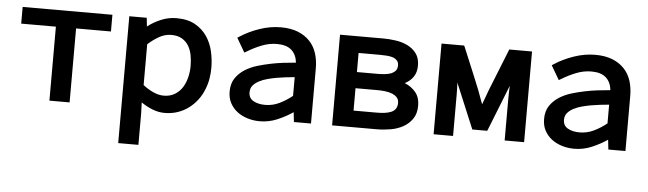

<svg xmlns="http://www.w3.org/2000/svg" viewBox="-46 -676 3518 1042"><g transform="rotate(5 1713.0 -154.5)"><path d="M230 0V-403H41V-494H530V-403H340V0Z M732 -129Q755 -110 785.5 -95.5Q816 -81 845 -81Q880 -81 905.5 -96.5Q931 -112 946.5 -136.5Q962 -161 969.5 -192Q977 -223 977 -254Q977 -285 971.5 -313.5Q966 -342 952.5 -364Q939 -386 916 -399.5Q893 -413 858 -413Q823 -413 790.5 -394Q758 -375 732 -351ZM730 -34Q730 -19 731 -4Q732 11 732 26V197H622V-494H717L722 -447Q754 -472 794.5 -489Q835 -506 878 -506Q940 -506 980.5 -483Q1021 -460 1045.5 -423.5Q1070 -387 1080 -342.5Q1090 -298 1090 -254Q1090 -224 1085 -194Q1080 -164 1068 -135Q1056 -104 1036 -77.5Q1016 -51 989.5 -31Q963 -11 930 0.5Q897 12 858 12Q824 12 790.5 -1.5Q757 -15 730 -34Z M1545 -243Q1521 -241 1497 -238Q1473 -235 1449 -231Q1426 -227 1400.5 -220.5Q1375 -214 1354 -203Q1333 -192 1320.5 -177Q1308 -162 1308 -140Q1308 -108 1334 -93.5Q1360 -79 1398 -79Q1439 -79 1476 -97Q1513 -115 1545 -141ZM1556 -53Q1518 -27 1472 -7.5Q1426 12 1377 12Q1341 12 1309 2Q1277 -8 1253 -26.5Q1229 -45 1214.5 -72Q1200 -99 1200 -135Q1200 -178 1219.5 -207Q1239 -236 1269.5 -255.5Q1300 -275 1337 -286Q1374 -297 1409 -304Q1443 -311 1476.5 -315Q1510 -319 1545 -322Q1540 -366 1513 -390Q1486 -414 1434 -414Q1392 -414 1351.5 -398Q1311 -382 1275 -360L1261 -352L1216 -429L1227 -436Q1273 -466 1331 -486Q1389 -506 1447 -506Q1501 -506 1540 -490.5Q1579 -475 1605 -447.5Q1631 -420 1643 -382.5Q1655 -345 1655 -300V0H1562Z M1879 -300H1992Q2011 -300 2030.5 -302Q2050 -304 2066 -310Q2080 -316 2089 -326.5Q2098 -337 2098 -355Q2098 -372 2089.5 -381.5Q2081 -391 2068 -396Q2053 -401 2034.5 -402.5Q2016 -404 1998 -404H1879ZM1879 -90H2005Q2028 -90 2048 -92.5Q2068 -95 2083.5 -101.5Q2099 -108 2107.5 -120.5Q2116 -133 2116 -152Q2116 -171 2106 -182Q2096 -193 2080 -200Q2062 -207 2040.5 -209.5Q2019 -212 2000 -212H1879ZM2143 -263Q2181 -247 2203.5 -219Q2226 -191 2226 -147Q2226 -104 2206.5 -75.5Q2187 -47 2156.5 -30Q2126 -13 2088 -6.5Q2050 0 2013 0H1770V-494H2006Q2038 -494 2073.5 -489Q2109 -484 2138.5 -469.5Q2168 -455 2187 -429.5Q2206 -404 2206 -363Q2206 -328 2189.5 -303Q2173 -278 2143 -263Z M2427 -292Q2428 -274 2428.5 -257Q2429 -240 2429 -223V0H2323V-494H2446L2450 -486Q2480 -412 2512 -337Q2544 -262 2571 -185Q2575 -195 2578.5 -205Q2582 -215 2586 -225Q2590 -235 2593.5 -245.5Q2597 -256 2601 -266L2692 -494H2816V0H2710V-223Q2710 -242 2710.5 -260.5Q2711 -279 2712 -298Q2688 -236 2663.5 -175.5Q2639 -115 2615 -53L2611 -44H2530L2436 -269Q2431 -279 2427 -292Z M3258 -243Q3234 -241 3210 -238Q3186 -235 3162 -231Q3139 -227 3113.5 -220.5Q3088 -214 3067 -203Q3046 -192 3033.5 -177Q3021 -162 3021 -140Q3021 -108 3047 -93.5Q3073 -79 3111 -79Q3152 -79 3189 -97Q3226 -115 3258 -141ZM3269 -53Q3231 -27 3185 -7.5Q3139 12 3090 12Q3054 12 3022 2Q2990 -8 2966 -26.5Q2942 -45 2927.5 -72Q2913 -99 2913 -135Q2913 -178 2932.5 -207Q2952 -236 2982.5 -255.5Q3013 -275 3050 -286Q3087 -297 3122 -304Q3156 -311 3189.5 -315Q3223 -319 3258 -322Q3253 -366 3226 -390Q3199 -414 3147 -414Q3105 -414 3064.5 -398Q3024 -382 2988 -360L2974 -352L2929 -429L2940 -436Q2986 -466 3044 -486Q3102 -506 3160 -506Q3214 -506 3253 -490.5Q3292 -475 3318 -447.5Q3344 -420 3356 -382.5Q3368 -345 3368 -300V0H3275Z"/></g></svg>

Font: Codetta
Style: Bold
Weight: 700
Designer: Ulrich Proeller
Foundry: PROSA GmbH
Version: Version 2.00;September 29, 2018;FontCreator 11.5.0.2427 64-b